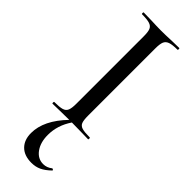

<svg xmlns="http://www.w3.org/2000/svg" viewBox="-297 -640 930 930"><g transform="rotate(45 167.5 -175.0)"><path d="M289 0Q259 0 242 -1L176 -2Q136 57 136 123Q136 174 159.5 206.5Q183 239 220 239Q245 239 266 222H267Q270 222 273 225Q276 228 273 230Q248 254 225.5 264.5Q203 275 175 275Q126 275 99 248Q72 221 72 174Q72 87 158 -2L93 -1Q76 0 45 0Q43 0 43 -6Q43 -12 45 -12Q81 -12 98 -17Q115 -22 121 -36.5Q127 -51 127 -81V-544Q127 -574 121 -588Q115 -602 98 -607.5Q81 -613 45 -613Q43 -613 43 -619Q43 -625 45 -625L96 -624Q140 -622 166 -622Q196 -622 240 -624L289 -625Q291 -625 291 -619Q291 -613 289 -613Q254 -613 237 -607Q220 -601 214 -586.5Q208 -572 208 -542V-81Q208 -50 213.5 -36Q219 -22 235.5 -17Q252 -12 289 -12Q291 -12 291 -6Q291 0 289 0Z"/></g></svg>

Font: Cormorant Infant Medium
Style: Regular
Weight: 500
Designer: Christian Thalmann (Catharsis Fonts)
Version: Version 3.000